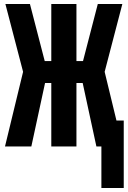

<svg xmlns="http://www.w3.org/2000/svg" viewBox="-20 -734 640 962"><path d="M488 208V0L462 -130H600V208ZM5 0 99 -388 97 -369 7 -714H130L215 -386V-361L137 0ZM463 0 385 -361V-386L470 -714H593L503 -369L501 -388L595 0ZM237 0V-714H363V0ZM114 -318V-428H481V-318Z"/></svg>

Font: Noto Sans Mono
Style: Bold
Weight: 700
Designer: Monotype Design Team
Foundry: Monotype Imaging Inc.
Version: Version 2.014